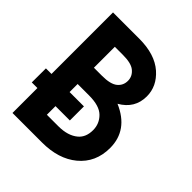

<svg xmlns="http://www.w3.org/2000/svg" viewBox="-201 -860 989 989"><g transform="rotate(45 293.0 -366.0)"><path d="M183.1 -613.8V-461.4H242.2Q303.7 -461.4 329.6 -482.9Q355 -503.9 355 -537.6Q355 -571.3 326.7 -593.8Q301.3 -613.8 242.2 -613.8ZM51.3 0V-181.6H10.3L10.7 -284.2H51.3V-732.4H242.2Q356.9 -732.4 419.9 -676.8Q480.5 -623 480.5 -549.8Q480.5 -461.9 400.4 -416Q534.7 -358.4 534.7 -228Q534.7 -122.6 459 -60.1Q386.2 0 266.6 0ZM183.1 -181.6V-118.7H266.6Q336.4 -118.7 375.5 -151.9Q407.7 -179.2 407.7 -231Q407.7 -277.8 374.5 -310.5Q341.8 -342.8 266.6 -342.8H183.1V-284.2H287.6V-181.6Z"/></g></svg>

Font: Consola Mono
Style: Bold
Weight: 700
Monospace: yes
Designer: Wojciech Kalinowski "wmk69" (wmk69@o2.pl)
Foundry: Wojciech Kalinowski "wmk69" (wmk69@o2.pl)
Version: Version 2.1.0